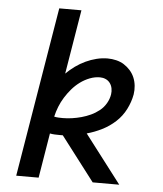

<svg xmlns="http://www.w3.org/2000/svg" viewBox="-53 -781 705 828"><g transform="rotate(5 300.0 -367.5)"><path d="M48 0 170 -735H266L220 -457Q238 -475 259 -490Q280 -505 302.5 -515.5Q325 -526 349 -532Q373 -538 397 -538Q416 -538 434.5 -533.5Q453 -529 468 -519.5Q483 -510 495 -496.5Q507 -483 514 -466.5Q521 -450 523 -431Q525 -412 522 -393Q516 -360 500 -328.5Q484 -297 458 -273Q432 -249 400 -233Q368 -217 335 -208L494 0H379L233 -191Q229 -191 225.5 -191Q222 -191 219 -191Q208 -191 197.5 -191.5Q187 -192 177 -194L145 0ZM226 -265Q246 -265 266.5 -268Q287 -271 307 -276.5Q327 -282 346.5 -291Q366 -300 383 -313.5Q400 -327 411 -346Q422 -365 425 -385Q427 -398 424.5 -411Q422 -424 414.5 -434Q407 -444 395.5 -449Q384 -454 371 -454Q349 -454 327 -445.5Q305 -437 286 -423Q267 -409 251.5 -391Q236 -373 223.5 -353Q211 -333 202.5 -311.5Q194 -290 189 -268Q198 -266 207.5 -265.5Q217 -265 226 -265Z"/></g></svg>

Font: Iosevka Curly Medium Extended
Style: Italic
Weight: 500
Width: 7
Italic angle: -9°
Monospace: yes
Designer: Belleve Invis
Foundry: Belleve Invis
Version: Version 11.1.0; ttfautohint (v1.8.3)